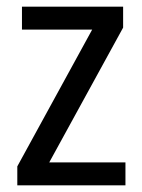

<svg xmlns="http://www.w3.org/2000/svg" viewBox="-20 -557 427 577"><path d="M357 -69H128L350 -474V-537H46V-468H257L32 -57V0H357Z"/></svg>

Font: Noto Sans UI SemiCondensed
Style: Regular
Weight: 400
Width: 4
Designer: Monotype Design Team
Foundry: Monotype Imaging Inc.
Version: 1.001